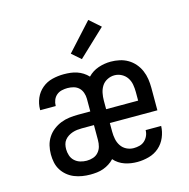

<svg xmlns="http://www.w3.org/2000/svg" viewBox="-112 -874 974 991"><g transform="rotate(-15 375.0 -379.0)"><path d="M251 8Q229 8 207.5 4.5Q186 1 166 -7Q146 -15 129 -29Q112 -43 100.5 -61.5Q89 -80 84.5 -101.5Q80 -123 80 -145Q80 -169 85.5 -192Q91 -215 104 -235Q117 -255 136 -269.5Q155 -284 176.5 -292.5Q198 -301 221.5 -304Q245 -307 269 -307H334V-375Q334 -391 328.5 -407Q323 -423 311.5 -434Q300 -445 284 -449.5Q268 -454 251 -454Q236 -454 220.5 -450.5Q205 -447 193 -437Q181 -427 175 -412Q169 -397 169 -382V-380H86V-384Q86 -415 98.5 -444Q111 -473 135 -493Q159 -513 189.5 -520.5Q220 -528 251 -528Q269 -528 286.5 -526Q304 -524 320.5 -518.5Q337 -513 352 -503.5Q367 -494 379 -481Q403 -506 435.5 -517Q468 -528 502 -528Q525 -528 548.5 -523Q572 -518 592.5 -506Q613 -494 628.5 -476Q644 -458 653.5 -436Q663 -414 666.5 -390.5Q670 -367 670 -343V-223H416V-177Q416 -157 420 -137Q424 -117 435 -100.5Q446 -84 464 -75Q482 -66 502 -66Q518 -66 533.5 -70Q549 -74 560.5 -84.5Q572 -95 578.5 -109.5Q585 -124 585 -140H668Q667 -109 654.5 -79.5Q642 -50 618.5 -29.5Q595 -9 564 -0.5Q533 8 502 8Q485 8 468 5.5Q451 3 435 -2.5Q419 -8 404.5 -17.5Q390 -27 379 -40Q367 -27 352 -17.5Q337 -8 320.5 -2Q304 4 286 6Q268 8 251 8ZM587 -297V-343Q587 -363 583.5 -383Q580 -403 569 -419.5Q558 -436 540 -445.5Q522 -455 502 -455Q482 -455 463.5 -445.5Q445 -436 434.5 -419.5Q424 -403 420 -383Q416 -363 416 -343V-297ZM251 -66Q269 -66 285.5 -71.5Q302 -77 313.5 -90Q325 -103 329.5 -119.5Q334 -136 334 -154V-234H269Q256 -234 243.5 -232.5Q231 -231 219 -227Q207 -223 196 -216Q185 -209 177 -199Q169 -189 166 -176.5Q163 -164 163 -151Q163 -134 168.5 -117Q174 -100 187 -88Q200 -76 217 -71Q234 -66 251 -66ZM362 -579 314 -621 446 -766 505 -714Z"/></g></svg>

Font: Iosevka Plex Etoile
Style: Regular
Weight: 400
Designer: Belleve Invis
Foundry: Belleve Invis
Version: Version 25.1.1; ttfautohint (v1.8.4)